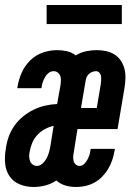

<svg xmlns="http://www.w3.org/2000/svg" viewBox="-30 -738 550 766"><path d="M104 8Q75 8 49 -2.5Q23 -13 8 -35Q-7 -57 -9.5 -86Q-12 -115 -7 -143Q-4 -167 4 -190.5Q12 -214 26.5 -235Q41 -256 61 -272.5Q81 -289 103.5 -300Q126 -311 150 -316.5Q174 -322 198 -323L212 -402Q213 -411 213 -420Q213 -429 210 -436.5Q207 -444 200 -449Q193 -454 184 -454Q173 -454 164 -447Q155 -440 149.5 -430Q144 -420 140.5 -410Q137 -400 136 -389Q136 -389 135.5 -388Q135 -387 135 -386H39Q39 -388 39.5 -390Q40 -392 40 -393Q45 -422 57 -449Q69 -476 91 -497.5Q113 -519 141.5 -528.5Q170 -538 198 -538Q218 -538 237.5 -533.5Q257 -529 272 -517Q272 -517 272 -517Q272 -517 272 -517Q292 -529 313.5 -533.5Q335 -538 356 -538Q375 -538 393.5 -534Q412 -530 427 -520.5Q442 -511 452 -496Q462 -481 466.5 -463.5Q471 -446 470.5 -427Q470 -408 467 -389L439 -223H279L264 -128Q262 -119 262 -110.5Q262 -102 264 -94.5Q266 -87 272.5 -81.5Q279 -76 287 -76Q298 -76 306 -84Q314 -92 319 -101.5Q324 -111 327 -120.5Q330 -130 331 -141Q332 -141 332 -142Q332 -143 332 -144H428Q428 -142 428 -140Q428 -138 427 -137Q424 -118 418 -100Q412 -82 402 -65Q392 -48 378 -33.5Q364 -19 346.5 -9.5Q329 0 310.5 4Q292 8 274 8Q251 8 230.5 2Q210 -4 195 -18Q174 -4 150.5 2Q127 8 104 8ZM293 -307H356L372 -402Q373 -410 373.5 -418.5Q374 -427 373 -434.5Q372 -442 366.5 -448Q361 -454 353 -454Q346 -454 339 -451.5Q332 -449 326 -444Q320 -439 316.5 -432Q313 -425 312 -418ZM117 -76Q129 -76 139.5 -85.5Q150 -95 156 -106.5Q162 -118 165.5 -130.5Q169 -143 171 -155L184 -236Q166 -232 148.5 -222.5Q131 -213 118 -198.5Q105 -184 98 -166.5Q91 -149 88 -131Q86 -122 86.5 -112.5Q87 -103 90 -95Q93 -87 100.5 -81.5Q108 -76 117 -76ZM156 -642V-718H456V-642Z"/></svg>

Font: Iosevka Curly Slab SmBdObl
Style: Regular
Weight: 600
Italic angle: -9°
Monospace: yes
Designer: Belleve Invis
Foundry: Belleve Invis
Version: Version 11.0.0; ttfautohint (v1.8.3)